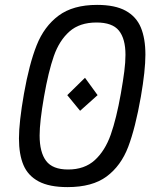

<svg xmlns="http://www.w3.org/2000/svg" viewBox="-20 -755 640 785"><path d="M57.5 -189Q57.5 -255 78 -372Q99.5 -493.5 130 -570.2Q160.5 -647 219.5 -691Q278.5 -735 377 -735Q450.5 -735 494 -711Q537.5 -687 556 -642.2Q574.5 -597.5 574.5 -531.5Q574.5 -467 556 -360Q533.5 -231.5 504 -154.2Q474.5 -77 416 -33.5Q357.5 10 256 10Q182 10 138.2 -13.2Q94.5 -36.5 76 -80Q57.5 -123.5 57.5 -189ZM255 -366 327.5 -437 379 -366 307.5 -302ZM474 -372Q483.5 -426 488.2 -463.2Q493 -500.5 493 -531Q493 -596.5 466.2 -629.8Q439.5 -663 374.5 -663Q305.5 -663 264 -626.2Q222.5 -589.5 200.2 -526Q178 -462.5 160 -360Q142 -257 142 -201Q142 -132.5 168.5 -97.2Q195 -62 258.5 -62Q325.5 -62 367.5 -100.2Q409.5 -138.5 432.8 -204.5Q456 -270.5 474 -372Z"/></svg>

Font: JuliaMono
Style: Italic
Weight: 400
Italic angle: -9°
Monospace: yes
Designer: cormullion
Foundry: corm
Version: Version 0.057; ttfautohint (v1.8.4)